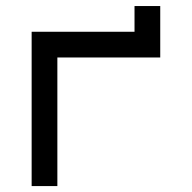

<svg xmlns="http://www.w3.org/2000/svg" viewBox="-20 -628 648 648"><path d="M173.6 0H86.8V-520.8H434V-607.6H520.8V-434H173.6Z"/></svg>

Font: 8-bit Operator+ 8
Style: Regular
Weight: 400
Designer: GrandChaos9000
Version: Version 1.3.0 - August 1, 2014